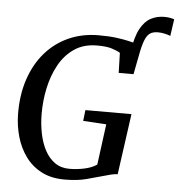

<svg xmlns="http://www.w3.org/2000/svg" viewBox="-59 -931 923 994"><g transform="rotate(5 403.0 -434.0)"><path d="M622 -604.5 596.5 -682.5Q608 -760 631 -801.8Q654 -843.5 685.8 -859.8Q717.5 -876 754.5 -876Q770 -876 783.2 -873.8Q796.5 -871.5 806.5 -868L794 -780.5Q780.5 -786 763 -789.8Q745.5 -793.5 728.5 -793.5Q703.5 -793.5 687.5 -782.8Q671.5 -772 660.8 -743.8Q650 -715.5 639.5 -662.5ZM312.5 8Q243 8 192.5 -18.5Q142 -45 109.5 -90Q77 -135 61 -191Q45 -247 44 -306Q42.5 -407 69.8 -489Q97 -571 148 -629.8Q199 -688.5 269.5 -720Q340 -751.5 425 -751.5Q479.5 -751.5 517.5 -746.5Q555.5 -741.5 582 -735.2Q608.5 -729 627.5 -724Q633.5 -722.5 639.2 -721Q645 -719.5 651 -718L621.5 -566.5H544.5L541.5 -670.5Q522.5 -682 495.2 -690Q468 -698 421 -698Q352 -698 303.2 -665Q254.5 -632 224 -576.8Q193.5 -521.5 179.2 -454.2Q165 -387 165.5 -317.5Q166 -266 175.8 -218Q185.5 -170 205.8 -132Q226 -94 257.5 -71.8Q289 -49.5 333 -49.5Q372.5 -49.5 411.5 -58Q450.5 -66.5 475.5 -84L503.5 -295.5L383 -303L389.5 -359.5H629L585 -43.5Q570 -43.5 550.5 -38.5Q531 -33.5 510 -27.5Q471 -16.5 425 -4.2Q379 8 312.5 8Z"/></g></svg>

Font: Merriweather Medium
Style: Italic
Weight: 500
Italic angle: -7.8°
Version: Version 2.101